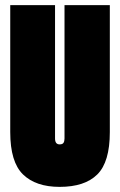

<svg xmlns="http://www.w3.org/2000/svg" viewBox="-20 -720 469 750"><path d="M20 -204V-700H195V-179Q195 -156 213 -156Q224 -156 228 -162Q232 -168 232 -179V-700H409V-204Q409 -87 360 -38.5Q311 10 213 10Q120 10 70 -38.5Q20 -87 20 -204Z"/></svg>

Font: Georama ExtraCondensed Black
Style: Regular
Weight: 900
Width: 2
Designer: Jean-Baptiste Levee
Foundry: Production Type
Version: Version 1.000